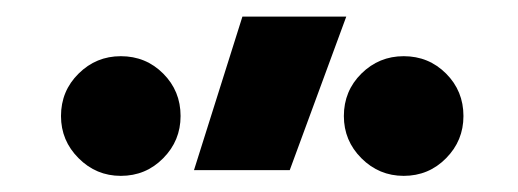

<svg xmlns="http://www.w3.org/2000/svg" viewBox="-20 -815 626 232"><path d="M214.4 -609.4 272.9 -794.9H398.4L330.1 -609.4ZM467.8 -602.5Q438 -602.5 416.7 -623.8Q395.5 -645 395.5 -674.8Q395.5 -705.1 416.7 -726.1Q438 -747.1 467.8 -747.1Q498 -747.1 519 -726.1Q540 -705.1 540 -674.8Q540 -645 519 -623.8Q498 -602.5 467.8 -602.5ZM126 -602.5Q96.2 -602.5 75 -623.8Q53.7 -645 53.7 -674.8Q53.7 -705.1 75 -726.1Q96.2 -747.1 126 -747.1Q156.2 -747.1 177.2 -726.1Q198.2 -705.1 198.2 -674.8Q198.2 -645 177.2 -623.8Q156.2 -602.5 126 -602.5Z"/></svg>

Font: Cascadia Mono PL SemiBold
Style: Regular
Weight: 600
Monospace: yes
Designer: Aaron Bell
Foundry: Saja Typeworks
Version: Version 2404.023; ttfautohint (v1.8.4)